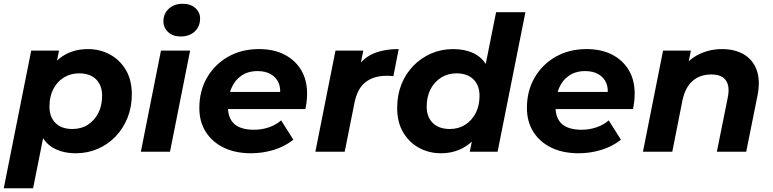

<svg xmlns="http://www.w3.org/2000/svg" viewBox="-40 -807 4111 1021"><path d="M363 8Q298 8 249.5 -17Q201 -42 177 -94.5Q153 -147 160 -230Q166 -326 199.5 -397Q233 -468 291 -507Q349 -546 428 -546Q491 -546 544 -517.5Q597 -489 629 -435.5Q661 -382 661 -305Q661 -238 638 -180.5Q615 -123 574.5 -81Q534 -39 480 -15.5Q426 8 363 8ZM-20 194 126 -538H274L252 -431L218 -271L197 -111L136 194ZM345 -121Q392 -121 427 -143.5Q462 -166 482.5 -205.5Q503 -245 503 -298Q503 -353 471 -385Q439 -417 380 -417Q335 -417 299 -394.5Q263 -372 243 -332.5Q223 -293 223 -240Q223 -185 255 -153Q287 -121 345 -121Z M709 0 816 -538H971L864 0ZM920 -613Q879 -613 854 -636.5Q829 -660 829 -694Q829 -734 857.5 -760.5Q886 -787 932 -787Q973 -787 998.5 -764.5Q1024 -742 1024 -709Q1024 -666 995.5 -639.5Q967 -613 920 -613Z M1295 8Q1211 8 1149.5 -22Q1088 -52 1054 -106Q1020 -160 1020 -233Q1020 -323 1060.5 -393.5Q1101 -464 1172.5 -505Q1244 -546 1337 -546Q1416 -546 1473 -516.5Q1530 -487 1561.5 -434.5Q1593 -382 1593 -309Q1593 -288 1590.5 -267Q1588 -246 1584 -227H1139L1155 -318H1511L1447 -290Q1455 -335 1442 -365.5Q1429 -396 1400 -412.5Q1371 -429 1330 -429Q1279 -429 1243.5 -404.5Q1208 -380 1190 -337Q1172 -294 1172 -240Q1172 -178 1206.5 -147.5Q1241 -117 1311 -117Q1352 -117 1390 -130Q1428 -143 1455 -167L1520 -64Q1473 -27 1414.5 -9.5Q1356 8 1295 8Z M1637 0 1744 -538H1892L1861 -385L1847 -429Q1883 -494 1941 -520Q1999 -546 2080 -546L2052 -402Q2042 -403 2033.5 -403.5Q2025 -404 2016 -404Q1947 -404 1903.5 -370Q1860 -336 1845 -260L1793 0Z M2304 8Q2242 8 2189 -20.5Q2136 -49 2104 -103Q2072 -157 2072 -233Q2072 -301 2094.5 -358Q2117 -415 2158 -457Q2199 -499 2253 -522.5Q2307 -546 2369 -546Q2432 -546 2478 -524Q2524 -502 2549.5 -456.5Q2575 -411 2575 -342Q2575 -268 2557.5 -204.5Q2540 -141 2505 -93.5Q2470 -46 2419.5 -19Q2369 8 2304 8ZM2352 -121Q2398 -121 2433.5 -143.5Q2469 -166 2489.5 -205.5Q2510 -245 2510 -298Q2510 -353 2477.5 -385Q2445 -417 2387 -417Q2342 -417 2306 -394.5Q2270 -372 2249.5 -332.5Q2229 -293 2229 -240Q2229 -185 2261.5 -153Q2294 -121 2352 -121ZM2458 0 2480 -107 2514 -267 2535 -427 2598 -742H2754L2606 0Z M3037 8Q2953 8 2891.5 -22Q2830 -52 2796 -106Q2762 -160 2762 -233Q2762 -323 2802.5 -393.5Q2843 -464 2914.5 -505Q2986 -546 3079 -546Q3158 -546 3215 -516.5Q3272 -487 3303.5 -434.5Q3335 -382 3335 -309Q3335 -288 3332.5 -267Q3330 -246 3326 -227H2881L2897 -318H3253L3189 -290Q3197 -335 3184 -365.5Q3171 -396 3142 -412.5Q3113 -429 3072 -429Q3021 -429 2985.5 -404.5Q2950 -380 2932 -337Q2914 -294 2914 -240Q2914 -178 2948.5 -147.5Q2983 -117 3053 -117Q3094 -117 3132 -130Q3170 -143 3197 -167L3262 -64Q3215 -27 3156.5 -9.5Q3098 8 3037 8Z M3799 -546Q3868 -546 3916 -517.5Q3964 -489 3984 -434Q4004 -379 3988 -298L3928 0H3772L3830 -288Q3842 -347 3820.5 -379Q3799 -411 3742 -411Q3683 -411 3643.5 -377Q3604 -343 3589 -273L3535 0H3379L3486 -538H3634L3603 -386L3581 -432Q3620 -491 3677.5 -518.5Q3735 -546 3799 -546Z"/></svg>

Font: MOST Montserrat
Style: Bold Italic
Weight: 700
Italic angle: -11.3°
Designer: Julieta Ulanovsky
Foundry: Julieta Ulanovsky
Version: Version 8.000;March 11, 2024;FontCreator 15.0.0.2926 64-bit